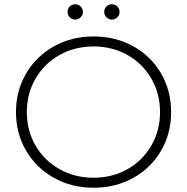

<svg xmlns="http://www.w3.org/2000/svg" viewBox="-20 -876 878 901"><path d="M55 -350Q55 -450 102.5 -531Q150 -612 233 -658.5Q316 -705 419 -705Q522 -705 605 -659Q688 -613 735.5 -532Q783 -451 783 -350Q783 -249 735.5 -168Q688 -87 605 -41Q522 5 419 5Q316 5 233 -41.5Q150 -88 102.5 -169Q55 -250 55 -350ZM731 -350Q731 -437 690 -507.5Q649 -578 578 -618Q507 -658 419 -658Q331 -658 259.5 -618Q188 -578 147 -507.5Q106 -437 106 -350Q106 -263 147 -192.5Q188 -122 259.5 -82Q331 -42 419 -42Q507 -42 578 -82Q649 -122 690 -192.5Q731 -263 731 -350ZM297 -820Q297 -836 307.5 -846Q318 -856 333 -856Q348 -856 358.5 -845.5Q369 -835 369 -820Q369 -805 358 -794.5Q347 -784 333 -784Q318 -784 307.5 -794.5Q297 -805 297 -820ZM469 -820Q469 -835 479.5 -845.5Q490 -856 505 -856Q520 -856 530.5 -846Q541 -836 541 -820Q541 -805 530.5 -794.5Q520 -784 505 -784Q491 -784 480 -794.5Q469 -805 469 -820Z"/></svg>

Font: Idrija Light
Style: Regular
Weight: 300
Designer: Julieta Ulanovsky
Foundry: Julieta Ulanovsky
Version: Version 7.200